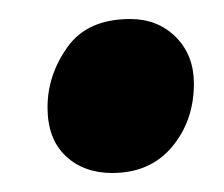

<svg xmlns="http://www.w3.org/2000/svg" viewBox="-20 -381 236 202"><path d="M98 -199Q68 -199 49 -217Q30 -235 30 -268Q30 -302 51 -331.5Q72 -361 117 -361Q146 -361 165 -342Q184 -323 184 -293Q184 -254 161 -226.5Q138 -199 98 -199Z"/></svg>

Font: Faustina Light ExtraBold
Style: Italic
Weight: 800
Italic angle: -8°
Version: Version 1.200